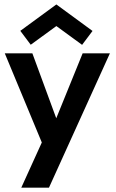

<svg xmlns="http://www.w3.org/2000/svg" viewBox="-20 -656 534 884"><path d="M239 -111.5 360.5 -410.5H486L205.5 208H78L172.5 0L2 -410.5H129ZM358 -449.5 239.5 -536 121.5 -450 73.5 -514 239.5 -635.5 406 -513.5Z"/></svg>

Font: League Spartan Thin SemiBold
Style: Regular
Weight: 600
Version: Version 2.002